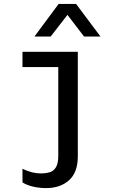

<svg xmlns="http://www.w3.org/2000/svg" viewBox="-20 -776 640 982"><path d="M216 186Q181 186 149 178.5Q117 171 95 157V87Q114 97 139.5 104Q165 111 191 111Q213 111 233 105.5Q253 100 265.5 80.5Q278 61 278 22V-433H95V-511H378V23Q378 106 333 146Q288 186 216 186ZM156 -589 280 -756H369L494 -589H410L325 -700L239 -589Z"/></svg>

Font: Chivo Mono
Style: Regular
Weight: 400
Monospace: yes
Designer: Hector Gatti
Foundry: Omnibus-Type
Version: Version 1.008; ttfautohint (v1.8.4.7-5d5b)